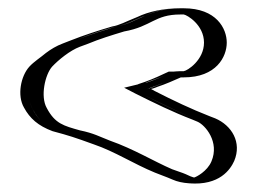

<svg xmlns="http://www.w3.org/2000/svg" viewBox="-20 -490 621 464"><path d="M334 -274C380 -251 423 -230 469 -212L481 -207C513 -193 548 -148 526 -98C512 -65 467 -32 416 -53L404 -58C397 -61 386 -65 373 -70C325 -90 277 -120 224 -138C194 -149 182 -157 156 -162C110 -174 79 -187 59 -226C41 -258 52 -311 73 -334C84 -346 99 -356 112 -367C123 -376 136 -383 150 -388L168 -395C200 -408 229 -417 264 -427C289 -431 308 -444 331 -452C355 -464 384 -470 416 -470H424C469 -470 508 -432 508 -387C508 -342 469 -303 424 -303H416C414 -303 410 -303 404 -302H403C379 -291 358 -282 334 -274ZM424 -455C461 -455 493 -423 493 -387C493 -351 460 -318 424 -318H416C413 -318 407 -317 403 -317H400C376 -306 354 -297 330 -289L291 -279L327 -261C374 -238 417 -216 463 -198L475 -193C501 -182 530 -144 512 -103C500 -76 464 -50 422 -67L410 -72C403 -75 390 -80 378 -84C331 -104 283 -133 229 -152C201 -162 186 -171 159 -177C147 -180 136 -183 127 -185C101 -194 85 -209 72 -233C58 -258 67 -306 84 -324C93 -334 108 -344 121 -355C131 -363 142 -369 155 -374L174 -381C204 -393 235 -403 267 -412C296 -416 317 -431 337 -438C359 -449 385 -455 416 -455ZM424 -455H416C385 -455 359 -449 337 -438C317 -431 296 -416 267 -412C235 -403 204 -393 174 -381L155 -374C142 -369 131 -363 121 -355C108 -344 93 -334 84 -324C67 -306 58 -258 72 -233C85 -209 101 -194 127 -185C136 -183 147 -180 159 -177C186 -171 201 -162 229 -152C283 -133 331 -104 378 -84C390 -80 403 -75 410 -72L422 -67C464 -50 500 -76 512 -103C530 -144 501 -182 475 -193L463 -198C417 -216 373 -238 327 -261L291 -279L330 -289C332 -290 333 -290 334 -291C357 -299 377 -306 400 -317H403C407 -317 413 -318 416 -318H424C460 -318 493 -351 493 -387C493 -423 461 -455 424 -455ZM416 -303H424C469 -303 508 -342 508 -387C508 -432 469 -470 424 -470H416C383 -470 354 -463 331 -452C308 -443 290 -431 264 -427C231 -417 199 -407 168 -395L150 -388C136 -383 123 -376 112 -367C99 -356 84 -346 73 -334C51 -310 41 -259 59 -226C74 -198 94 -181 123 -171C161 -161 185 -152 224 -138C277 -120 324 -90 373 -70C385 -65 397 -61 404 -58L416 -53C467 -32 512 -64 526 -97C548 -147 514 -193 481 -207L469 -212C423 -230 380 -251 334 -274C338 -275 341 -277 341 -277C364 -285 382 -292 403 -302H404C408 -302 415 -303 416 -303ZM424 -455C432 -454 473 -430 473 -387C473 -345 433 -319 424 -318H416C408 -318 403 -317 400 -317H388L377 -312C354 -301 337 -294 315 -287L313 -286L280 -278L307 -264C353 -241 398 -219 445 -201L457 -196C476 -188 511 -147 491 -100C481 -76 454 -62 449 -61C449 -61 445 -62 440 -64L429 -69C420 -73 409 -76 396 -81C352 -100 303 -130 246 -150C220 -160 207 -168 173 -175C134 -186 113 -191 93 -229C77 -257 89 -310 106 -329C121 -345 149 -368 173 -377L192 -384C221 -396 247 -404 280 -414C347 -426 353 -455 416 -455ZM424 -470H416C375 -470 339 -462 312 -449C282 -437 269 -429 251 -426C217 -416 183 -405 150 -392L132 -385C116 -379 103 -371 91 -362C78 -351 62 -341 51 -329C30 -306 21 -259 38 -230C52 -204 72 -186 107 -173C148 -162 160 -158 207 -141C257 -124 303 -94 354 -73C366 -68 378 -64 385 -61L397 -56C408 -51 422 -48 437 -47C511 -41 537 -81 546 -101C565 -146 540 -187 500 -204L487 -209C441 -227 399 -247 354 -270L345 -275C351 -276 360 -280 360 -280C381 -287 399 -295 417 -303H424C503 -303 528 -353 528 -387C528 -421 503 -470 424 -470Z"/></svg>

Font: Blanket
Style: Black
Weight: 900
Foundry: Cannot Into Space Fonts
Version: Version 0.9